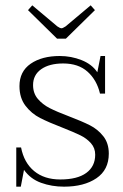

<svg xmlns="http://www.w3.org/2000/svg" viewBox="-20 -690 460 720"><path d="M85 -652 101 -670 195 -591Q205 -584 211 -584Q215 -584 226 -591L320 -670L336 -652L227 -545H194ZM41 -137H59Q70 -80 108 -48.5Q146 -17 206 -17Q270 -17 303.5 -41.5Q337 -66 337 -110Q337 -135 321 -153Q305 -171 281.5 -182.5Q258 -194 215 -211Q163 -231 130.5 -247.5Q98 -264 75.5 -293.5Q53 -323 53 -367Q53 -422 95 -451Q137 -480 204 -480Q247 -480 286 -464.5Q325 -449 345 -419L357 -480H374V-339H355Q343 -390 308.5 -421Q274 -452 217 -452Q165 -452 134.5 -430.5Q104 -409 104 -371Q104 -340 122 -319Q140 -298 166.5 -284.5Q193 -271 238 -254Q288 -235 317.5 -220Q347 -205 367.5 -179Q388 -153 388 -114Q388 -53 341.5 -21.5Q295 10 220 10Q174 10 134 -4.5Q94 -19 70 -53L58 10H41Z"/></svg>

Font: Taviraj ExtraLight
Style: Regular
Weight: 275
Designer: Katatrad Team
Foundry: CadsonDemak
Version: Version 1.001